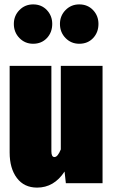

<svg xmlns="http://www.w3.org/2000/svg" viewBox="-20 -834 514 874"><path d="M130.9 -814Q168.9 -814 193.4 -788.1Q217.8 -762.2 217.8 -725.1Q217.8 -686.5 193.4 -660.6Q168.9 -634.8 130.9 -634.8Q93.8 -634.8 68.4 -660.9Q43 -687 43 -725.1Q43 -762.2 68.4 -788.1Q93.8 -814 130.9 -814ZM340.8 -814Q378.9 -814 403.6 -788.1Q428.2 -762.2 428.2 -725.1Q428.2 -686.5 403.8 -660.6Q379.4 -634.8 340.8 -634.8Q303.7 -634.8 278.3 -660.9Q252.9 -687 252.9 -725.1Q252.9 -762.2 278.3 -788.1Q303.7 -814 340.8 -814ZM446.8 -534.2V0H279.8L273.9 -53.2Q226.1 20 148.9 20Q89.8 20 56.9 -23.7Q23.9 -67.4 23.9 -140.1V-534.2H213.9V-145Q213.9 -119.1 228 -119.1Q242.7 -119.1 256.8 -153.8V-534.2Z"/></svg>

Font: Fira Sans Compressed Heavy
Style: Regular
Weight: 900
Width: 1
Designer: Carrois Corporate & Edenspiekermann AG
Foundry: Carrois Corporate GbR & Edenspiekermann AG
Version: Version 4.203;PS 004.203;hotconv 1.0.88;makeotf.lib2.5.64775